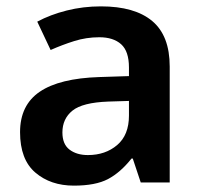

<svg xmlns="http://www.w3.org/2000/svg" viewBox="-20 -573 630 603"><path d="M297 -553Q403 -553 458 -507Q513 -461 513 -364V0H422L397 -75H393Q358 -31 319 -10.5Q280 10 212 10Q139 10 91 -31Q43 -72 43 -158Q43 -243 105 -285Q167 -327 292 -331L385 -334V-361Q385 -412 360.5 -434Q336 -456 292 -456Q251 -456 213 -444Q175 -432 139 -416L97 -505Q138 -527 189.5 -540Q241 -553 297 -553ZM320 -254Q239 -251 207.5 -225.5Q176 -200 176 -157Q176 -120 198.5 -103Q221 -86 256 -86Q311 -86 348 -117.5Q385 -149 385 -210V-256Z"/></svg>

Font: Noto Sans NKo Unjoined SemiBold
Style: Regular
Weight: 600
Designer: Monotype Design Team
Foundry: Monotype Imaging Inc.
Version: Version 2.004